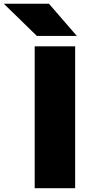

<svg xmlns="http://www.w3.org/2000/svg" viewBox="-115 -995 486 1015"><path d="M282.3 -750V0H68.4V-750ZM291 -805.2H79.6L-94.8 -975.3H143.7Z"/></svg>

Font: Unbounded Variable
Style: Regular
Weight: 400
Designer: Luke Prowse, Jean-Baptiste Morizot, Fátima Lázaro, Florian Runge
Foundry: NaN
Version: Version 1.600;FEAKit 1.0